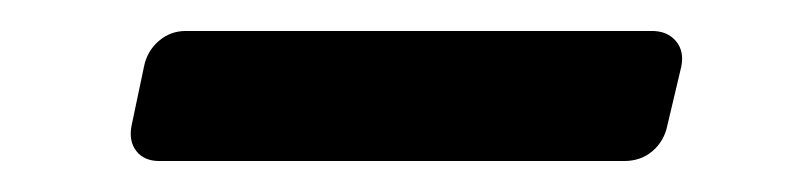

<svg xmlns="http://www.w3.org/2000/svg" viewBox="-20 -362 524 124"><path d="M83 -258Q73 -258 68 -264.5Q63 -271 65 -281L73 -319Q75 -329 82.5 -335.5Q90 -342 100 -342H401Q411 -342 416.5 -335.5Q422 -329 420 -319L411 -281Q409 -271 401.5 -264.5Q394 -258 383 -258Z"/></svg>

Font: Rubik
Style: Italic
Weight: 400
Italic angle: -12°
Designer: Hubert and Fischer
Foundry: Hubert and Fischer
Version: Version 2.300;gftools[0.9.30]